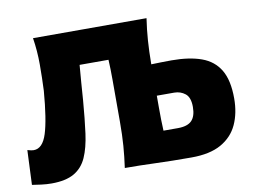

<svg xmlns="http://www.w3.org/2000/svg" viewBox="-78 -826 1256 952"><g transform="rotate(-10 550.0 -350.0)"><path d="M108.5 12.5Q83.5 12.5 56.5 9Q29.5 5.5 11 2.5L18.5 -171.5Q29.5 -168 37.2 -166.8Q45 -165.5 50 -165.5Q95 -165.5 116.8 -234.5Q138.5 -303.5 150 -446.5Q153 -510.5 153 -579Q153 -647.5 142.5 -713H714Q705.5 -656.5 701.8 -603.2Q698 -550 697.5 -483.5Q720.5 -484 745.2 -484.8Q770 -485.5 799.5 -485.5Q889 -485.5 950 -463.5Q1011 -441.5 1042 -389.2Q1073 -337 1073 -246Q1073 -172 1047 -115.2Q1021 -58.5 964 -26.2Q907 6 814 6Q714 6 633 3Q552 0 479 0Q487 -56.5 491 -109.8Q495 -163 495 -230.5V-441Q495 -496.5 492.5 -542.5H347Q343.5 -499.5 340 -456Q336.5 -412.5 333.5 -366.5Q326 -273 316.5 -202.2Q307 -131.5 285.8 -83.8Q264.5 -36 222.5 -11.8Q180.5 12.5 108.5 12.5ZM700 -149H773Q821 -149 842.5 -171Q864 -193 864 -240Q864 -288 840.2 -306.8Q816.5 -325.5 785 -325.5H697.5V-265.5Q697.5 -233 698 -204.8Q698.5 -176.5 700 -149Z"/></g></svg>

Font: Commissioner Flair ExtraBold
Style: Regular
Weight: 800
Designer: Kostas Bartsokas
Foundry: Kostas Bartsokas
Version: Version 1.000; ttfautohint (v1.8.3)